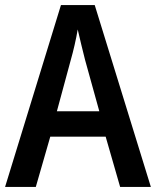

<svg xmlns="http://www.w3.org/2000/svg" viewBox="-20 -736 615 756"><path d="M453 0H574L353 -716H220L0 0H121L178 -198H396ZM371 -298H204L259 -501C268 -532 280 -583 286 -620C293 -587 307 -533 315 -500Z"/></svg>

Font: Noto Sans UI SemiCondensed Medium
Style: Regular
Weight: 500
Width: 4
Designer: Monotype Design Team
Foundry: Monotype Imaging Inc.
Version: Version 1.901